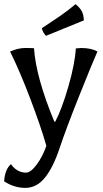

<svg xmlns="http://www.w3.org/2000/svg" viewBox="-38 -702 501 932"><path d="M-18 178Q-14 120 15 95Q45 136 88 136Q111 136 140 97Q169 58 187 6Q161 -86 109.5 -221.5Q58 -357 11 -452Q51 -469 83.5 -469Q116 -469 127 -468Q137 -325 226 -111H230Q263 -174 294.5 -284Q326 -394 330 -467Q348 -469 357 -469Q404 -469 435 -452Q410 -396 346 -235.5Q282 -75 251 18Q220 111 180 160.5Q140 210 85 210Q30 210 -18 178ZM185 -528Q170 -544 165 -565Q184 -578 213 -597Q242 -616 256 -626Q296 -654 329 -682Q350 -664 359 -647.5Q368 -631 369 -603Q309 -579 185 -528Z"/></svg>

Font: Port Lligat Sans
Style: Regular
Weight: 400
Designer: Dario Muhafara, Eduardo Rodriguez Tunni
Foundry: Tipo
Version: Version 1.002